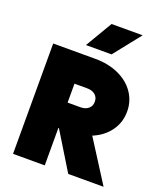

<svg xmlns="http://www.w3.org/2000/svg" viewBox="-166 -1047 987 1156"><g transform="rotate(20 327.0 -469.0)"><path d="M56.6 -707H326.2Q410.2 -707 475.8 -677.2Q541.5 -647.5 578.4 -594.2Q615.2 -541 615.2 -473.6Q615.2 -403.8 575.7 -349.1Q536.1 -294.4 467.3 -266.1L636.7 0H410.2L263.2 -240.2H259.8V0H56.6ZM340.8 -402.3Q373.5 -402.3 392.8 -418.7Q412.1 -435.1 412.1 -462.9Q412.1 -490.7 392.8 -507.1Q373.5 -523.4 340.8 -523.4H259.8V-402.3ZM245.1 -765.6 346.7 -937.5H545.9L409.2 -765.6Z"/></g></svg>

Font: Wanted Sans ExtraBlack
Style: Regular
Weight: 900
Designer: Original Design by Kil Hyung-jin and Kang Hanbin, Wanted Lab, Inc; Hangeul from Source Han Sans by Jang Soo-young and Ka
Foundry: Wanted Lab, Inc.
Version: Version 1.001